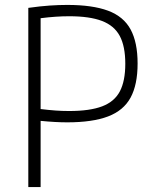

<svg xmlns="http://www.w3.org/2000/svg" viewBox="-20 -760 640 780"><path d="M95 -728Q145 -735 182.5 -737.5Q220 -740 253 -740Q356 -740 419 -716.5Q482 -693 510.5 -640.5Q539 -588 539 -502Q539 -416 510.5 -363.5Q482 -311 419 -287Q356 -263 253 -263Q206 -263 145 -269V0H95ZM145 -317Q178 -313 205.5 -311Q233 -309 261 -309Q345 -309 395 -328Q445 -347 467 -389Q489 -431 489 -501Q489 -572 466.5 -614Q444 -656 394 -675Q344 -694 261 -694Q207 -694 145 -686Z"/></svg>

Font: M PLUS Code Latin 60 Light
Style: Regular
Weight: 300
Width: 7
Monospace: yes
Designer: Coji Morishita
Foundry: UNDERFOREST DESIGN
Version: Version 1.005; ttfautohint (v1.8.3)